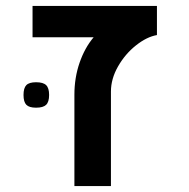

<svg xmlns="http://www.w3.org/2000/svg" viewBox="-20 -629 640 649"><path d="M296.5 -503H90V-609H510.5V-510.5Q476 -504.5 439.5 -475.5Q403 -446.5 379 -404.5Q355 -362.5 355 -319.5V0H231.5V-308.5Q231.5 -366.5 249 -417Q266.5 -467.5 296.5 -503ZM59.5 -308Q59.5 -331.5 69 -341.2Q78.5 -351 102 -351Q126 -351 136 -341.2Q146 -331.5 146 -308Q146 -284.5 136 -274.8Q126 -265 102 -265Q78.5 -265 69 -274.8Q59.5 -284.5 59.5 -308Z"/></svg>

Font: JuliaMono SemiBold
Style: Regular
Weight: 600
Monospace: yes
Designer: cormullion
Foundry: corm
Version: Version 0.055; ttfautohint (v1.8.4)